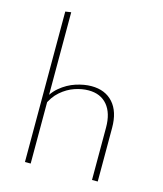

<svg xmlns="http://www.w3.org/2000/svg" viewBox="-108 -794 743 874"><g transform="rotate(15 263.5 -356.5)"><path d="M408 0V-247Q408 -315 376.5 -352.5Q345 -390 288 -390Q257 -390 223 -378.5Q189 -367 159 -341Q129 -315 111 -272L98 -283Q116 -330 150 -358.5Q184 -387 223 -399.5Q262 -412 296 -412Q361 -412 398 -370.5Q435 -329 435 -253V0ZM92 0V-709L119 -713V0Z"/></g></svg>

Font: Ysabeau Office Thin
Style: Regular
Weight: 250
Designer: Christian Thalmann (Catharsis Fonts)
Version: Version 2.001;gftools[0.9.30]; featfreeze: tnum,lnum,ss02